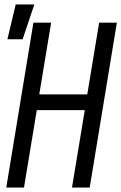

<svg xmlns="http://www.w3.org/2000/svg" viewBox="-20 -836 541 856"><path d="M8 0 129 -735H208L155 -415H369L422 -735H501L380 0H301L358 -345H144L87 0ZM13 -661 50 -816H133L81 -661Z"/></svg>

Font: Iosevka Curly
Style: Italic
Weight: 400
Italic angle: -9°
Monospace: yes
Designer: Belleve Invis
Foundry: Belleve Invis
Version: Version 22.1.2; ttfautohint (v1.8.4)